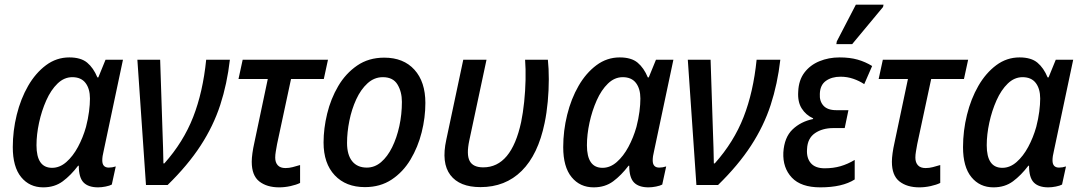

<svg xmlns="http://www.w3.org/2000/svg" viewBox="-20 -796 4656 826"><path d="M166 10Q107 10 71 -34Q35 -78 35 -163Q35 -233 52 -302Q69 -371 101 -426.5Q133 -482 178 -515.5Q223 -549 278 -549Q328 -549 355 -526.5Q382 -504 399 -463H403L434 -539H509L426 -147Q423 -135 421.5 -125Q420 -115 420 -106Q420 -75 448 -75Q463 -75 478 -80L461 -2Q452 3 434.5 6.5Q417 10 402 10Q360 10 339.5 -11Q319 -32 319 -83H316Q285 -42 250 -16Q215 10 166 10ZM204 -74Q237 -74 265.5 -99Q294 -124 315.5 -164Q337 -204 350 -250Q359 -285 363 -316Q367 -347 367 -372Q367 -414 348 -439Q329 -464 291 -464Q256 -464 227.5 -436.5Q199 -409 179 -364Q159 -319 148 -268Q137 -217 137 -171Q137 -74 204 -74Z M608 0 571 -539H669L679 -234Q680 -201 681.5 -160.5Q683 -120 683 -93H687Q769 -185 811 -292.5Q853 -400 867 -539H969Q957 -435 927.5 -344.5Q898 -254 843 -169.5Q788 -85 701 0Z M1181 10Q1128 10 1095.5 -15.5Q1063 -41 1063 -100Q1063 -116 1066 -137.5Q1069 -159 1074 -181L1132 -456H1006L1024 -539H1391L1373 -456H1232L1172 -176Q1169 -159 1166.5 -144.5Q1164 -130 1164 -118Q1164 -97 1175 -85Q1186 -73 1208 -73Q1224 -73 1239 -77Q1254 -81 1271 -86V-9Q1255 -1 1230 4.5Q1205 10 1181 10Z M1550 9Q1468 9 1420 -42Q1372 -93 1372 -183Q1372 -243 1387.5 -307Q1403 -371 1435 -425.5Q1467 -480 1516.5 -514Q1566 -548 1633 -548Q1716 -548 1763 -496Q1810 -444 1810 -353Q1810 -290 1794 -226.5Q1778 -163 1746 -109.5Q1714 -56 1665 -23.5Q1616 9 1550 9ZM1558 -75Q1592 -75 1619.5 -98.5Q1647 -122 1667 -162.5Q1687 -203 1698 -253.5Q1709 -304 1709 -358Q1709 -401 1690 -432.5Q1671 -464 1627 -464Q1590 -464 1561 -437.5Q1532 -411 1512.5 -368.5Q1493 -326 1483 -276.5Q1473 -227 1473 -181Q1473 -130 1495 -102.5Q1517 -75 1558 -75Z M2047 9Q1957 9 1917.5 -43Q1878 -95 1900 -195L1973 -539H2073L1999 -192Q1986 -131 2000.5 -103.5Q2015 -76 2059 -76Q2180 -76 2222 -271Q2230 -310 2235 -357.5Q2240 -405 2241 -452.5Q2242 -500 2239 -539H2337Q2341 -502 2341 -455Q2341 -408 2336.5 -359Q2332 -310 2323 -267Q2295 -131 2224.5 -61Q2154 9 2047 9Z M2534 10Q2475 10 2439 -34Q2403 -78 2403 -163Q2403 -233 2420 -302Q2437 -371 2469 -426.5Q2501 -482 2546 -515.5Q2591 -549 2646 -549Q2696 -549 2723 -526.5Q2750 -504 2767 -463H2771L2802 -539H2877L2794 -147Q2791 -135 2789.5 -125Q2788 -115 2788 -106Q2788 -75 2816 -75Q2831 -75 2846 -80L2829 -2Q2820 3 2802.5 6.5Q2785 10 2770 10Q2728 10 2707.5 -11Q2687 -32 2687 -83H2684Q2653 -42 2618 -16Q2583 10 2534 10ZM2572 -74Q2605 -74 2633.5 -99Q2662 -124 2683.5 -164Q2705 -204 2718 -250Q2727 -285 2731 -316Q2735 -347 2735 -372Q2735 -414 2716 -439Q2697 -464 2659 -464Q2624 -464 2595.5 -436.5Q2567 -409 2547 -364Q2527 -319 2516 -268Q2505 -217 2505 -171Q2505 -74 2572 -74Z M2976 0 2939 -539H3037L3047 -234Q3048 -201 3049.5 -160.5Q3051 -120 3051 -93H3055Q3137 -185 3179 -292.5Q3221 -400 3235 -539H3337Q3325 -435 3295.5 -344.5Q3266 -254 3211 -169.5Q3156 -85 3069 0Z M3509 10Q3426 10 3386.5 -32Q3347 -74 3350 -140Q3354 -205 3389.5 -239Q3425 -273 3478 -284V-287Q3447 -301 3429 -329.5Q3411 -358 3414 -402Q3416 -451 3440.5 -483.5Q3465 -516 3505 -532.5Q3545 -549 3592 -549Q3636 -549 3669.5 -539.5Q3703 -530 3732 -512L3698 -434Q3677 -448 3651 -457Q3625 -466 3596 -466Q3558 -466 3533 -448Q3508 -430 3507 -392Q3505 -361 3522.5 -341.5Q3540 -322 3578 -322H3630L3614 -245H3565Q3518 -245 3486 -223Q3454 -201 3452 -155Q3449 -117 3468 -94.5Q3487 -72 3528 -72Q3565 -72 3596 -81Q3627 -90 3657 -108V-24Q3604 10 3509 10ZM3578 -606 3580 -618 3662 -776H3781L3779 -766L3646 -606Z M3935 10Q3882 10 3849.5 -15.5Q3817 -41 3817 -100Q3817 -116 3820 -137.5Q3823 -159 3828 -181L3886 -456H3760L3778 -539H4145L4127 -456H3986L3926 -176Q3923 -159 3920.5 -144.5Q3918 -130 3918 -118Q3918 -97 3929 -85Q3940 -73 3962 -73Q3978 -73 3993 -77Q4008 -81 4025 -86V-9Q4009 -1 3984 4.5Q3959 10 3935 10Z M4254 10Q4195 10 4159 -34Q4123 -78 4123 -163Q4123 -233 4140 -302Q4157 -371 4189 -426.5Q4221 -482 4266 -515.5Q4311 -549 4366 -549Q4416 -549 4443 -526.5Q4470 -504 4487 -463H4491L4522 -539H4597L4514 -147Q4511 -135 4509.5 -125Q4508 -115 4508 -106Q4508 -75 4536 -75Q4551 -75 4566 -80L4549 -2Q4540 3 4522.5 6.5Q4505 10 4490 10Q4448 10 4427.5 -11Q4407 -32 4407 -83H4404Q4373 -42 4338 -16Q4303 10 4254 10ZM4292 -74Q4325 -74 4353.5 -99Q4382 -124 4403.5 -164Q4425 -204 4438 -250Q4447 -285 4451 -316Q4455 -347 4455 -372Q4455 -414 4436 -439Q4417 -464 4379 -464Q4344 -464 4315.5 -436.5Q4287 -409 4267 -364Q4247 -319 4236 -268Q4225 -217 4225 -171Q4225 -74 4292 -74Z"/></svg>

Font: Noto Sans SemiCondensed Medium
Style: Italic
Weight: 500
Width: 4
Italic angle: -12°
Designer: Monotype Design Team
Foundry: Monotype Imaging Inc.
Version: Version 2.013; ttfautohint (v1.8.4.7-5d5b)